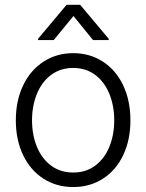

<svg xmlns="http://www.w3.org/2000/svg" viewBox="-20 -756 600 787"><path d="M44.9 -262.7Q44.9 -343.3 74.7 -405.8Q104.5 -468.3 158.2 -503.2Q211.9 -538.1 280.3 -538.1Q348.6 -538.1 402.1 -503.2Q455.6 -468.3 485.1 -405.8Q514.6 -343.3 514.6 -262.7Q514.6 -182.6 485.1 -120.4Q455.6 -58.1 402.1 -23.7Q348.6 10.7 280.3 10.7Q211.4 10.7 158 -23.7Q104.5 -58.1 74.7 -120.4Q44.9 -182.6 44.9 -262.7ZM448.2 -262.7Q448.2 -321.8 428.5 -370.8Q408.7 -419.9 370.6 -448.7Q332.5 -477.5 280.3 -477.5Q227.5 -477.5 189.2 -448.7Q150.9 -419.9 131.1 -370.8Q111.3 -321.8 111.3 -262.7Q111.3 -203.6 131.1 -154.8Q150.9 -106 189.2 -77.4Q227.5 -48.8 280.3 -48.8Q332.5 -48.8 370.6 -77.4Q408.7 -106 428.5 -154.8Q448.2 -203.6 448.2 -262.7ZM281.2 -690.4 200.2 -591.8H135.7V-596.7L252.9 -736.3H308.6L425.8 -596.7V-591.8H361.3Z"/></svg>

Font: Pretendard JP Light
Style: Regular
Weight: 300
Designer: Base glyphs from Inter by Rasmus Andersson; Hangeul glyphs from Noto Sans CJK(Source Han Sans) by Jang Soo-young and Kan
Foundry: Kil Hyung-jin
Version: Version 1.309